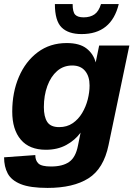

<svg xmlns="http://www.w3.org/2000/svg" viewBox="-24 -759 664 941"><path d="M209 162Q124 162 78 143.5Q32 125 14 91.5Q-4 58 -4 12L149 1Q149 28 164.5 42.5Q180 57 226 57Q283 57 315 34.5Q347 12 358 -45L371 -109Q344 -72 301 -48.5Q258 -25 201 -25Q120 -25 78 -74.5Q36 -124 36 -212Q36 -306 68.5 -382Q101 -458 161 -503Q221 -548 303 -548Q366 -548 400 -521.5Q434 -495 445 -453L462 -536H610L508 -48Q484 68 409.5 115Q335 162 209 162ZM266 -136Q304 -136 332 -155Q360 -174 378.5 -205Q397 -236 406 -271.5Q415 -307 415 -340Q415 -385 393 -411.5Q371 -438 330 -438Q287 -438 256 -411Q225 -384 208 -337.5Q191 -291 191 -234Q191 -187 207.5 -161.5Q224 -136 266 -136ZM376 -592Q311 -592 278 -624.5Q245 -657 245 -739H332Q332 -700 344.5 -687Q357 -674 386 -674Q418 -674 439 -688.5Q460 -703 471 -739H558Q522 -592 376 -592Z"/></svg>

Font: Geist
Style: Bold Italic
Weight: 700
Italic angle: -12°
Designer: Basement.studio, Andrés Briganti, Mateo Zaragoza
Foundry: Basement.studio, Vercel, Andrés Briganti, Guido Ferreyra, Mateo Zaragoza
Version: Version 1.500; ttfautohint (v1.8.4.7-5d5b)